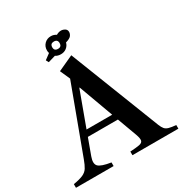

<svg xmlns="http://www.w3.org/2000/svg" viewBox="-236 -1120 1218 1281"><g transform="rotate(-30 372.5 -480.0)"><path d="M240 -816.5 229 -837 272 -869Q268.5 -877.5 268.5 -890.5Q268.5 -920 288.2 -940Q308 -960 338 -960Q359.5 -960 378.5 -947.5Q397 -958.5 415 -958.5Q430 -958.5 444.2 -950Q458.5 -941.5 458.5 -924Q458.5 -909.5 448.5 -896Q438.5 -882.5 405.5 -873Q399.5 -850 381.2 -835.8Q363 -821.5 338 -821.5Q313 -821.5 296.5 -833ZM338 -862.5Q366.5 -862.5 366.5 -890.5Q366.5 -919 338 -919Q309.5 -919 309.5 -890.5Q309.5 -862.5 338 -862.5ZM-22 0V-28Q28 -36.5 53.2 -48Q78.5 -59.5 91.8 -80.5Q105 -101.5 118.5 -138.5L308.5 -650.5L274.5 -727L393 -781.5L663.5 -89Q672.5 -66.5 682.8 -54.2Q693 -42 712.5 -36.5Q732 -31 767 -28V0H413V-28Q459.5 -30.5 483.5 -35Q507.5 -39.5 511.5 -55Q515.5 -70.5 503 -105L448 -254.5H216.5L171 -130Q153.5 -81.5 173.5 -60.5Q193.5 -39.5 268 -28V0ZM331 -566.5 233.5 -301.5H431L334 -566.5Z"/></g></svg>

Font: Libre Caslon Text Medium
Style: Regular
Weight: 500
Designer: Pablo Impallari, Rodrigo Fuenzalida, Katja Schimmel
Foundry: Pablo Impallari, Rodrigo Fuenzalida
Version: Version 2.000